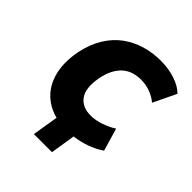

<svg xmlns="http://www.w3.org/2000/svg" viewBox="-181 -628 870 870"><g transform="rotate(45 254.0 -193.0)"><path d="M177 128 208 -62H323L293 128ZM267 11Q186 11 133 -25.5Q80 -62 60 -126.5Q40 -191 56 -275Q69 -338 97 -383.5Q125 -429 164 -457.5Q203 -486 250 -500Q297 -514 348 -514Q400 -514 442.5 -499.5Q485 -485 508 -461L455 -351Q434 -369 405.5 -379.5Q377 -390 347 -390Q323 -390 300.5 -383.5Q278 -377 259.5 -361.5Q241 -346 227.5 -321Q214 -296 207 -260Q193 -186 219 -149.5Q245 -113 299 -113Q330 -113 363.5 -124.5Q397 -136 423 -153L455 -44Q433 -28 403 -15.5Q373 -3 339 4Q305 11 267 11Z"/></g></svg>

Font: Nunito Sans 7pt SemiCondensed ExtraBold
Style: Italic
Weight: 800
Width: 4
Italic angle: -9°
Designer: Vernon Adams
Foundry: Vernon Adams
Version: Version 3.101;gftools[0.9.27]